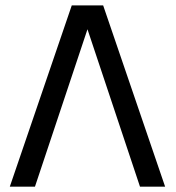

<svg xmlns="http://www.w3.org/2000/svg" viewBox="-20 -696 656 716"><path d="M306.2 -586.9 110.4 0H16.6L247.6 -675.8H364.7L595.7 0H502Z"/></svg>

Font: Cadman
Style: Regular
Weight: 400
Designer: Paul James MIller
Foundry: High-Logic / Made with FontCreator
Version: Version 2.114;March 28, 2021;FontCreator 13.0.0.2683 64-bit